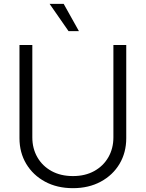

<svg xmlns="http://www.w3.org/2000/svg" viewBox="-20 -960 753 992"><path d="M565.9 -727.5H632.3V-246.1Q632.3 -171.9 597.7 -113.5Q563 -55.2 500.7 -21.5Q438.5 12.2 356.9 12.2Q274.9 12.2 212.6 -21.5Q150.4 -55.2 115.5 -113.5Q80.6 -171.9 80.6 -246.1V-727.5H147V-250.5Q147 -192.9 173.1 -147.5Q199.2 -102.1 246.3 -76.2Q293.5 -50.3 356.9 -50.3Q419.9 -50.3 466.8 -76.2Q513.7 -102.1 539.8 -147.5Q565.9 -192.9 565.9 -250.5ZM334 -799.3 236.3 -939.9H309.1L387.7 -799.3Z"/></svg>

Font: Inter Tight Light
Style: Regular
Weight: 300
Designer: Rasmus Andersson
Foundry: rsms
Version: Version 3.004